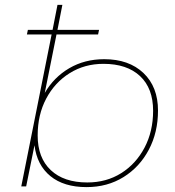

<svg xmlns="http://www.w3.org/2000/svg" viewBox="-20 -762 715 785"><path d="M67 0 191 -621H90L94 -640H195L215 -742H235L215 -640H385L381 -621H211L163 -382Q200 -446 263 -483Q326 -520 406 -520Q507 -520 566.5 -463.5Q626 -407 626 -310Q626 -221 588.5 -150Q551 -79 485 -38Q419 3 334 3Q241 3 186 -42Q131 -87 121 -168L87 0ZM337 -16Q415 -16 475.5 -54Q536 -92 571 -158.5Q606 -225 606 -309Q606 -401 552.5 -451Q499 -501 403 -501Q326 -501 265 -463Q204 -425 169 -359Q134 -293 134 -208Q134 -117 187.5 -66.5Q241 -16 337 -16Z"/></svg>

Font: Montserrat Thin
Style: Italic
Weight: 100
Italic angle: -11.3°
Designer: Julieta Ulanovsky
Foundry: Julieta Ulanovsky
Version: Version 9.000; ttfautohint (v1.8.4.7-5d5b)